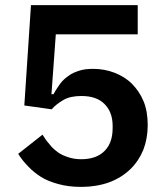

<svg xmlns="http://www.w3.org/2000/svg" viewBox="-20 -718 640 750"><path d="M518 -698C518 -698 101 -698 101 -698C101 -698 75 -306 75 -306C75 -306 182 -291 182 -291C182 -291 182 -291 182 -291C193 -304 208 -316 227 -327C245 -338 269 -343 298 -343C298 -343 298 -343 298 -343C337 -343 367 -333 388 -312C409 -291 420 -263 420 -226C420 -226 420 -218 420 -218C420 -218 420 -218 420 -218C420 -180 410 -150 389 -129C368 -107 337 -96 297 -96C297 -96 297 -96 297 -96C278 -96 261 -99 246 -104C231 -109 217 -115 205 -124C193 -133 182 -143 173 -155C163 -166 154 -179 146 -192C146 -192 51 -117 51 -117C51 -117 51 -117 51 -117C62 -100 74 -84 89 -69C104 -53 121 -39 140 -27C159 -15 182 -6 208 1C233 8 262 12 295 12C295 12 295 12 295 12C337 12 374 6 407 -6C439 -18 466 -35 489 -57C511 -78 528 -104 540 -133C551 -162 557 -194 557 -229C557 -229 557 -229 557 -229C557 -264 552 -295 541 -322C530 -349 514 -372 495 -391C476 -410 453 -424 427 -434C401 -444 373 -449 344 -449C344 -449 344 -449 344 -449C323 -449 305 -447 290 -442C274 -437 260 -431 248 -422C235 -413 224 -403 215 -391C206 -378 197 -365 189 -350C189 -350 181 -350 181 -350C181 -350 198 -584 198 -584C198 -584 518 -584 518 -584C518 -584 518 -698 518 -698Z"/></svg>

Font: IBM Plex Mono Mod
Style: SemiBold
Weight: 500
Designer: Mike Abbink, Paul van der Laan, Pieter van Rosmalen
Foundry: Bold Monday
Version: ""